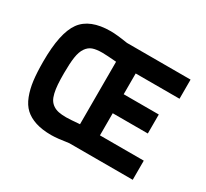

<svg xmlns="http://www.w3.org/2000/svg" viewBox="-143 -917 1229 1145"><g transform="rotate(30 472.0 -345.0)"><path d="M875 0H439Q359.4 12.2 319.8 12.2Q257.3 12.2 212.2 -2.4Q167 -17.1 137.7 -44.2Q108.4 -71.3 91.1 -116.2Q73.7 -161.1 66.9 -215.3Q60.1 -269.5 60.1 -345.2Q60.1 -541 118.2 -621.6Q176.3 -702.1 319.8 -702.1Q359.9 -702.1 437 -689.9H875V-558.1H573.2V-415H814.9V-284.2H573.2V-131.8H875ZM344.2 -124Q368.7 -124 437 -129.9V-560.1Q366.7 -565.9 339.8 -565.9Q298.8 -565.9 273.9 -557.1Q249 -548.3 231.9 -523.4Q214.8 -498.5 208.5 -456.3Q202.1 -414.1 202.1 -345.2Q202.1 -300.3 204.3 -269.3Q206.5 -238.3 212.6 -212.2Q218.8 -186 228.8 -170.2Q238.8 -154.3 254.9 -143.6Q271 -132.8 292.5 -128.4Q314 -124 344.2 -124Z"/></g></svg>

Font: TitilliumText25L
Style: 999 wt
Weight: 900
Designer: Accademia di Belle Arti di Urbino and others
Foundry: Accademia di Belle Arti di Urbino and others.
Version: Version 25.000